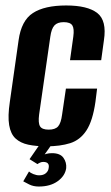

<svg xmlns="http://www.w3.org/2000/svg" viewBox="-20 -524 406 702"><path d="M150 11Q112 11 83.5 5Q55 -1 37 -17.5Q19 -34 13.5 -66.5Q8 -99 16 -152L48 -377Q58 -449 100.5 -476.5Q143 -504 222 -504Q300 -504 335.5 -476.5Q371 -449 360 -377L350 -304H236L248 -390Q252 -419 244.5 -431Q237 -443 213 -443Q190 -443 179 -431Q168 -419 164 -390L123 -105Q119 -74 126.5 -62Q134 -50 158 -50Q182 -50 192.5 -62Q203 -74 207 -105L221 -200H335L329 -152Q319 -82 296 -47Q273 -12 236.5 -0.5Q200 11 150 11ZM122 158Q102 158 87 150.5Q72 143 65 139L86 103Q91 108 102 112.5Q113 117 123 117Q139 117 148 109Q157 101 158 90Q162 68 138 68Q132 68 126.5 70.5Q121 73 117 76L88 58L128 0H172L138 48L133 45Q140 41 149.5 38.5Q159 36 170 36Q200 36 212 53Q224 70 222 91Q218 119 191 138.5Q164 158 122 158Z"/></svg>

Font: Alumni Sans Thin
Style: Bold Italic
Weight: 700
Italic angle: -8°
Version: Version 1.016